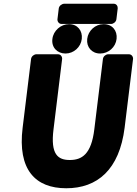

<svg xmlns="http://www.w3.org/2000/svg" viewBox="-20 -969 731 1026"><path d="M101 -287C73 -62 169 37 334 37C500 37 618 -62 646 -287L691 -654C692 -665 684 -679 669 -679H558C547 -679 532 -669 530 -654L484 -278C468 -144 417 -114 353 -114C290 -114 249 -143 266 -278L312 -654C313 -665 305 -679 290 -679H174C163 -679 148 -669 146 -654ZM287 -866C286 -855 294 -841 309 -841H574C585 -841 600 -851 602 -866L609 -924C610 -935 603 -949 588 -949H323C312 -949 296 -939 294 -924ZM330 -683C374 -683 412 -717 417 -761C422 -805 394 -840 349 -840C305 -840 265 -805 260 -761C254 -716 286 -683 330 -683ZM515 -683C560 -683 598 -717 603 -761C608 -805 580 -840 534 -840C489 -840 451 -805 446 -761C441 -717 471 -683 515 -683Z"/></svg>

Font: Falling Sky
Style: BlkObl
Weight: 900
Designer: Paul D. Hunt
Foundry: Adobe Systems Incorporated
Version: Version 1.02